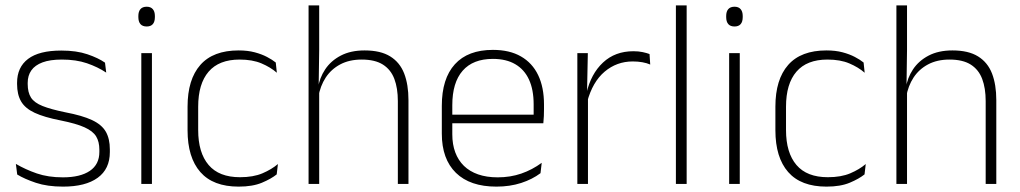

<svg xmlns="http://www.w3.org/2000/svg" viewBox="-20 -684 3794 714"><path d="M214.5 10Q156 10 113.5 -4.2Q71 -18.5 44 -35L39 -74.5Q75 -53.5 117 -39Q159 -24.5 214 -24.5Q278.5 -24.5 314 -48.5Q349.5 -72.5 349.5 -119V-127Q349.5 -157 337.5 -176.8Q325.5 -196.5 294.5 -210.5Q263.5 -224.5 206 -236Q144.5 -248 109 -264.5Q73.5 -281 58.5 -306.8Q43.5 -332.5 43.5 -371.5V-376Q43.5 -434 84.5 -465Q125.5 -496 208 -496Q264.5 -496 305 -482.2Q345.5 -468.5 370.5 -451L375 -414Q343.5 -435 303.2 -448.8Q263 -462.5 210 -462.5Q166 -462.5 138 -452Q110 -441.5 96.5 -422.2Q83 -403 83 -376V-371.5Q83 -340.5 95.2 -321.2Q107.5 -302 138.2 -289.8Q169 -277.5 222.5 -266.5Q286 -254.5 322.2 -237.5Q358.5 -220.5 373.5 -194.2Q388.5 -168 388.5 -128.5V-118.5Q388.5 -55.5 343.2 -22.8Q298 10 214.5 10Z M545 0H505.5V-486.5H545ZM525.5 -585.5Q510 -585.5 502.2 -594.5Q494.5 -603.5 494.5 -620.5V-624.5Q494.5 -641 502.2 -650Q510 -659 525.5 -659Q540.5 -659 548.2 -650Q556 -641 556 -624.5V-620.5Q556 -603 548.2 -594.2Q540.5 -585.5 525.5 -585.5Z M867.5 10Q772.5 10 725 -44.2Q677.5 -98.5 677.5 -199.5V-287.5Q677.5 -388.5 725 -442.5Q772.5 -496.5 867.5 -496.5Q901 -496.5 927.2 -489.5Q953.5 -482.5 973 -472.2Q992.5 -462 1005.5 -451.5L1009.5 -413.5Q986 -434 952.5 -448.2Q919 -462.5 871 -462.5Q794.5 -462.5 755.8 -417.5Q717 -372.5 717 -287V-200.5Q717 -116 755.8 -70.5Q794.5 -25 872.5 -25Q922 -25 956 -39.5Q990 -54 1013.5 -74L1009 -35.5Q988.5 -19 954 -4.5Q919.5 10 867.5 10Z M1499 0H1459.5V-308Q1459.5 -356 1446.5 -390.5Q1433.5 -425 1404 -443.8Q1374.5 -462.5 1325 -462.5Q1279 -462.5 1245.2 -444.5Q1211.5 -426.5 1191.2 -395.5Q1171 -364.5 1164 -324L1150.5 -356H1162.5Q1168 -394 1189.2 -426Q1210.5 -458 1247.2 -477.2Q1284 -496.5 1336 -496.5Q1395.5 -496.5 1431.2 -474.2Q1467 -452 1483 -410.8Q1499 -369.5 1499 -311.5ZM1167 0H1127.5V-664H1167V-498.5L1165 -359L1167 -355Z M1826 10Q1728 10 1675.5 -41.2Q1623 -92.5 1623 -187V-290.5Q1623 -391.5 1671.5 -445Q1720 -498.5 1813 -498.5Q1875 -498.5 1917.2 -474.2Q1959.5 -450 1981.2 -404.8Q2003 -359.5 2003 -295.5V-278Q2003 -265.5 2002.5 -252.8Q2002 -240 2000.5 -225.5H1964Q1964.5 -245.5 1964.5 -263.2Q1964.5 -281 1964.5 -296Q1964.5 -350.5 1947.2 -388Q1930 -425.5 1896.2 -445.2Q1862.5 -465 1813 -465Q1739 -465 1700.5 -421Q1662 -377 1662 -293V-245V-239V-184.5Q1662 -147 1673 -117.5Q1684 -88 1705.2 -67.2Q1726.5 -46.5 1758 -35.5Q1789.5 -24.5 1831 -24.5Q1878 -24.5 1918.5 -38.5Q1959 -52.5 1994.5 -78.5L1990 -40Q1959.5 -17 1917.8 -3.5Q1876 10 1826 10ZM1990.5 -225.5H1643V-257.5H1990.5Z M2163.5 -305 2150.5 -334 2161 -337.5Q2177.5 -409.5 2222.5 -451.5Q2267.5 -493.5 2335.5 -493.5Q2355 -493.5 2370 -490.2Q2385 -487 2395.5 -483L2398 -444Q2385.5 -449.5 2369 -452.5Q2352.5 -455.5 2333 -455.5Q2273.5 -455.5 2228.5 -417.5Q2183.5 -379.5 2163.5 -305ZM2166.5 0H2127V-486.5H2166L2163 -338L2166.5 -334.5Z M2533.5 0H2493.5V-664H2533.5Z M2731 0H2691.5V-486.5H2731ZM2711.5 -585.5Q2696 -585.5 2688.2 -594.5Q2680.5 -603.5 2680.5 -620.5V-624.5Q2680.5 -641 2688.2 -650Q2696 -659 2711.5 -659Q2726.5 -659 2734.2 -650Q2742 -641 2742 -624.5V-620.5Q2742 -603 2734.2 -594.2Q2726.5 -585.5 2711.5 -585.5Z M3053.5 10Q2958.5 10 2911 -44.2Q2863.5 -98.5 2863.5 -199.5V-287.5Q2863.5 -388.5 2911 -442.5Q2958.5 -496.5 3053.5 -496.5Q3087 -496.5 3113.2 -489.5Q3139.5 -482.5 3159 -472.2Q3178.5 -462 3191.5 -451.5L3195.5 -413.5Q3172 -434 3138.5 -448.2Q3105 -462.5 3057 -462.5Q2980.5 -462.5 2941.8 -417.5Q2903 -372.5 2903 -287V-200.5Q2903 -116 2941.8 -70.5Q2980.5 -25 3058.5 -25Q3108 -25 3142 -39.5Q3176 -54 3199.5 -74L3195 -35.5Q3174.5 -19 3140 -4.5Q3105.5 10 3053.5 10Z M3685 0H3645.5V-308Q3645.5 -356 3632.5 -390.5Q3619.5 -425 3590 -443.8Q3560.5 -462.5 3511 -462.5Q3465 -462.5 3431.2 -444.5Q3397.5 -426.5 3377.2 -395.5Q3357 -364.5 3350 -324L3336.5 -356H3348.5Q3354 -394 3375.2 -426Q3396.5 -458 3433.2 -477.2Q3470 -496.5 3522 -496.5Q3581.5 -496.5 3617.2 -474.2Q3653 -452 3669 -410.8Q3685 -369.5 3685 -311.5ZM3353 0H3313.5V-664H3353V-498.5L3351 -359L3353 -355Z"/></svg>

Font: Anek Devanagari ExtraLight
Style: Regular
Weight: 250
Designer: Kailash Malviya (Devanagari) & Yesha Goshar (Latin)
Foundry: Ek Type
Version: Version 1.003